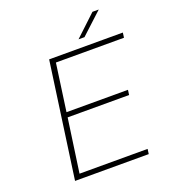

<svg xmlns="http://www.w3.org/2000/svg" viewBox="-155 -981 963 1092"><g transform="rotate(-20 327.0 -435.0)"><path d="M650 -670H238L198 -384H570L566 -354H194L148 -30H560L556 0H110L208 -700H654ZM404 -750 532 -870H570L440 -750Z"/></g></svg>

Font: Fivo Sans Thin
Style: Regular
Weight: 250
Foundry: Alexander Slobzheninov
Version: 1.0